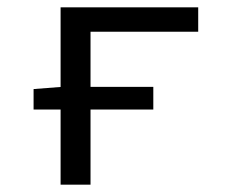

<svg xmlns="http://www.w3.org/2000/svg" viewBox="-20 -506 640 526"><path d="M146 0V-486H523V-419H228V0ZM72 -206V-262L149 -268H400V-206Z"/></svg>

Font: Source Code Pro ExtraLight
Style: Regular
Weight: 200
Monospace: yes
Designer: Paul D. Hunt, Teo Tuominen
Foundry: Adobe
Version: Version 1.026;hotconv 1.1.0;makeotfexe 2.6.0